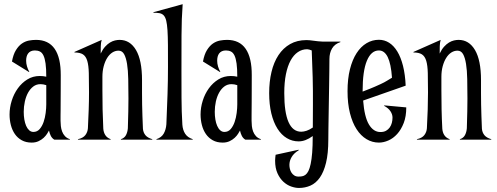

<svg xmlns="http://www.w3.org/2000/svg" viewBox="-20 -678 2413 932"><path d="M121.1 -328.1 38.1 -379.4Q44.4 -414.1 57.4 -434.8Q70.3 -455.6 86.2 -466.6Q102.1 -477.5 119.9 -481Q137.7 -484.4 154.8 -484.4Q215.3 -484.4 245.4 -440.9Q275.4 -397.5 274.9 -312.5Q274.9 -268.1 274.7 -235.6Q274.4 -203.1 274.4 -180.2Q274.4 -157.2 274.2 -142.3Q273.9 -127.4 273.9 -117.9Q273.9 -108.4 273.9 -102.5Q273.9 -96.7 273.9 -91.8Q273.9 -79.6 275.4 -65.9Q276.9 -52.2 281.5 -39.8Q286.1 -27.3 295.2 -17.3Q304.2 -7.3 319.3 -2.4V0H243.7Q232.4 -6.8 226.6 -18.6Q220.7 -30.3 217.8 -44.4Q214.8 -38.6 208.5 -28.6Q202.1 -18.6 191.9 -9Q181.6 0.5 167.2 7.3Q152.8 14.2 133.8 14.2Q106 14.2 85.7 2.9Q65.4 -8.3 52.2 -27.3Q39.1 -46.4 32.7 -71Q26.4 -95.7 26.4 -122.1Q26.4 -155.8 36.9 -189.2Q47.4 -222.7 66.7 -249.3Q85.9 -275.9 112.8 -292.5Q139.6 -309.1 172.9 -309.1Q189.5 -309.1 204.6 -305.7Q204.6 -344.7 201.2 -369.6Q197.8 -394.5 190.9 -408.7Q184.1 -422.9 173.6 -428Q163.1 -433.1 149.4 -433.1Q137.7 -433.1 129.6 -429.2Q121.6 -425.3 116.5 -418.5Q111.3 -411.6 109.1 -402.6Q106.9 -393.6 106.9 -383.3Q106.9 -369.6 111.1 -355.5Q115.2 -341.3 122.1 -329.6ZM142.1 -37.6Q160.6 -37.6 172.6 -51.5Q184.6 -65.4 191.7 -85.9Q198.7 -106.4 201.7 -129.6Q204.6 -152.8 204.6 -171.4V-264.6Q190.4 -269.5 176.3 -269.5Q156.7 -269.5 141.6 -258.1Q126.5 -246.6 116.2 -228Q106 -209.5 100.6 -185.1Q95.2 -160.6 95.2 -135.3Q95.2 -115.7 98.1 -98.1Q101.1 -80.6 106.9 -67.1Q112.8 -53.7 121.6 -45.7Q130.4 -37.6 142.1 -37.6Z M669.4 -289.1Q669.4 -254.9 669.4 -226.3Q669.4 -197.8 669.9 -170.4Q670.4 -143.1 671.4 -114.7Q672.4 -86.4 673.8 -53.2Q675.3 -34.7 686 -21.7Q696.8 -8.8 719.2 -2.4V0H566.9V-2.4Q584 -7.8 591.6 -22.2Q599.1 -36.6 600.6 -55.2Q602.1 -101.1 602.8 -137.5Q603.5 -173.8 603.5 -199.7Q603.5 -251.5 602.5 -294.4Q601.6 -337.4 596.7 -367.9Q591.8 -398.4 582.3 -415.3Q572.8 -432.1 555.2 -432.1Q539.1 -432.1 524.9 -422.9Q510.7 -413.6 500.2 -396.7Q489.7 -379.9 483.4 -356.4Q477.1 -333 477.1 -304.7V-241.2Q477.1 -193.8 478 -147.2Q479 -100.6 481.4 -53.2Q482.9 -34.7 491.5 -21.7Q500 -8.8 517.1 -2.4V0H358.4V-2.4Q383.3 -7.8 394.3 -22.2Q405.3 -36.6 406.7 -55.2Q409.2 -103.5 410.6 -146.2Q412.1 -189 412.1 -230Q412.1 -286.1 411.1 -323.2Q410.2 -360.4 403.6 -382.6Q397 -404.8 382.6 -414.1Q368.2 -423.3 341.3 -423.3V-425.8L473.6 -484.4Q469.7 -471.2 469.2 -453.9Q468.8 -436.5 468.8 -418Q478.5 -438.5 490.2 -451.4Q502 -464.4 514.2 -471.7Q526.4 -479 538.3 -481.7Q550.3 -484.4 560.5 -484.4Q611.3 -484.4 640.4 -434.8Q669.4 -385.3 669.4 -289.1Z M866.7 -657.7Q861.3 -587.9 861.1 -506.3Q860.8 -424.8 860.8 -334Q860.8 -267.6 861.1 -202.6Q861.3 -137.7 865.2 -72.8Q867.2 -46.4 878.9 -28.6Q890.6 -10.7 915.5 -2.4V0H739.3V-2.4Q764.2 -10.7 774.9 -29.8Q785.6 -48.8 787.6 -74.7Q791 -153.3 793.2 -220.7Q795.4 -288.1 795.4 -352.1Q795.4 -414.6 795.2 -458.3Q794.9 -502 793 -531.2Q791 -560.5 786.9 -577.6Q782.7 -594.7 774.7 -603.3Q766.6 -611.8 754.4 -614Q742.2 -616.2 724.6 -616.2V-618.7Z M1048.3 -328.1 965.3 -379.4Q971.7 -414.1 984.6 -434.8Q997.6 -455.6 1013.4 -466.6Q1029.3 -477.5 1047.1 -481Q1064.9 -484.4 1082 -484.4Q1142.6 -484.4 1172.6 -440.9Q1202.6 -397.5 1202.1 -312.5Q1202.1 -268.1 1201.9 -235.6Q1201.7 -203.1 1201.7 -180.2Q1201.7 -157.2 1201.4 -142.3Q1201.2 -127.4 1201.2 -117.9Q1201.2 -108.4 1201.2 -102.5Q1201.2 -96.7 1201.2 -91.8Q1201.2 -79.6 1202.6 -65.9Q1204.1 -52.2 1208.7 -39.8Q1213.4 -27.3 1222.4 -17.3Q1231.4 -7.3 1246.6 -2.4V0H1170.9Q1159.7 -6.8 1153.8 -18.6Q1147.9 -30.3 1145 -44.4Q1142.1 -38.6 1135.7 -28.6Q1129.4 -18.6 1119.1 -9Q1108.9 0.5 1094.5 7.3Q1080.1 14.2 1061 14.2Q1033.2 14.2 1012.9 2.9Q992.7 -8.3 979.5 -27.3Q966.3 -46.4 960 -71Q953.6 -95.7 953.6 -122.1Q953.6 -155.8 964.1 -189.2Q974.6 -222.7 993.9 -249.3Q1013.2 -275.9 1040 -292.5Q1066.9 -309.1 1100.1 -309.1Q1116.7 -309.1 1131.8 -305.7Q1131.8 -344.7 1128.4 -369.6Q1125 -394.5 1118.2 -408.7Q1111.3 -422.9 1100.8 -428Q1090.3 -433.1 1076.7 -433.1Q1064.9 -433.1 1056.9 -429.2Q1048.8 -425.3 1043.7 -418.5Q1038.6 -411.6 1036.4 -402.6Q1034.2 -393.6 1034.2 -383.3Q1034.2 -369.6 1038.3 -355.5Q1042.5 -341.3 1049.3 -329.6ZM1069.3 -37.6Q1087.9 -37.6 1099.9 -51.5Q1111.8 -65.4 1118.9 -85.9Q1126 -106.4 1128.9 -129.6Q1131.8 -152.8 1131.8 -171.4V-264.6Q1117.7 -269.5 1103.5 -269.5Q1084 -269.5 1068.8 -258.1Q1053.7 -246.6 1043.5 -228Q1033.2 -209.5 1027.8 -185.1Q1022.5 -160.6 1022.5 -135.3Q1022.5 -115.7 1025.4 -98.1Q1028.3 -80.6 1034.2 -67.1Q1040 -53.7 1048.8 -45.7Q1057.6 -37.6 1069.3 -37.6Z M1573.7 -0.5Q1573.7 66.9 1562.7 111.8Q1551.8 156.7 1532.5 184.1Q1513.2 211.4 1487.1 222.9Q1460.9 234.4 1431.2 234.4Q1413.6 234.4 1393.3 227.3Q1373 220.2 1355.7 204.3Q1338.4 188.5 1326.9 163.1Q1315.4 137.7 1315.4 101.6Q1315.4 94.7 1316.2 87.9Q1316.9 81.1 1317.9 73.2L1429.7 48.8L1430.2 51.3Q1406.7 65.4 1395.8 84Q1384.8 102.5 1384.8 122.6Q1384.8 131.8 1387.2 141.8Q1389.6 151.9 1395 160.2Q1400.4 168.5 1408.7 173.8Q1417 179.2 1429.2 179.2Q1438 179.2 1446.5 177.7Q1455.1 176.3 1462.9 170.4Q1470.7 164.6 1477.1 152.1Q1483.4 139.6 1488 117.9Q1492.7 96.2 1495.4 63Q1498 29.8 1498 -17.6Q1462.9 8.3 1429.7 8.3Q1398.4 8.3 1372.1 -7.6Q1345.7 -23.4 1326.7 -53.7Q1307.6 -84 1297.1 -127.4Q1286.6 -170.9 1286.6 -226.1Q1286.6 -281.7 1297.9 -328.9Q1309.1 -376 1331.8 -410.4Q1354.5 -444.8 1388.4 -464.1Q1422.4 -483.4 1467.8 -483.4Q1481.9 -483.4 1502.9 -480.2Q1523.9 -477.1 1545.9 -476.1H1632.3V-473.6Q1604.5 -464.4 1591.8 -442.6Q1579.1 -420.9 1579.1 -391.6Q1579.1 -365.7 1578.6 -332.5Q1578.1 -299.3 1577.6 -262.7Q1577.1 -226.1 1576.4 -188.5Q1575.7 -150.9 1575.2 -116.2Q1574.7 -81.5 1574.2 -51.5Q1573.7 -21.5 1573.7 -0.5ZM1499 -171.4Q1499.5 -234.9 1497.8 -302.5Q1496.1 -370.1 1493.2 -433.1Q1487.3 -435.5 1481.2 -437.3Q1475.1 -439 1471.2 -439Q1446.3 -439 1425.8 -425Q1405.3 -411.1 1390.6 -384.3Q1376 -357.4 1367.9 -317.6Q1359.9 -277.8 1359.9 -226.1Q1359.9 -38.6 1442.4 -38.6Q1453.6 -38.6 1468 -43.2Q1482.4 -47.9 1498.5 -59.1V-65.9Z M1845.2 -166.5 1952.1 -156.7Q1952.1 -112.8 1939.7 -80.8Q1927.2 -48.8 1908 -27.6Q1888.7 -6.3 1865.2 3.9Q1841.8 14.2 1819.3 14.2Q1787.1 14.2 1759.3 -2.4Q1731.4 -19 1710.9 -50.8Q1690.4 -82.5 1678.7 -128.9Q1667 -175.3 1667 -235.4Q1667 -295.4 1678.7 -341.8Q1690.4 -388.2 1710.9 -419.9Q1731.4 -451.7 1759.3 -468.3Q1787.1 -484.9 1819.3 -484.9Q1846.2 -484.9 1868.9 -470.5Q1891.6 -456.1 1908.7 -428Q1925.8 -399.9 1936.3 -358.2Q1946.8 -316.4 1949.2 -262.2L1742.7 -189.9Q1749 -109.9 1771 -73.5Q1793 -37.1 1826.7 -37.1Q1842.8 -37.1 1853.8 -43.2Q1864.7 -49.3 1871.8 -59.3Q1878.9 -69.3 1882.1 -81.8Q1885.3 -94.2 1885.3 -107.4Q1885.3 -123 1875.2 -138.2Q1865.2 -153.3 1844.7 -164.1ZM1740.2 -233.4Q1754.4 -238.8 1775.4 -247.1Q1796.4 -255.4 1828.1 -270Q1846.2 -278.3 1859.4 -286.6Q1872.6 -294.9 1882.8 -300.8Q1877.9 -368.7 1862.1 -400.9Q1846.2 -433.1 1819.3 -433.1Q1781.7 -433.1 1761 -383.3Q1740.2 -333.5 1740.2 -235.4Z M2314.9 -289.1Q2314.9 -254.9 2314.9 -226.3Q2314.9 -197.8 2315.4 -170.4Q2315.9 -143.1 2316.9 -114.7Q2317.9 -86.4 2319.3 -53.2Q2320.8 -34.7 2331.5 -21.7Q2342.3 -8.8 2364.7 -2.4V0H2212.4V-2.4Q2229.5 -7.8 2237.1 -22.2Q2244.6 -36.6 2246.1 -55.2Q2247.6 -101.1 2248.3 -137.5Q2249 -173.8 2249 -199.7Q2249 -251.5 2248 -294.4Q2247.1 -337.4 2242.2 -367.9Q2237.3 -398.4 2227.8 -415.3Q2218.3 -432.1 2200.7 -432.1Q2184.6 -432.1 2170.4 -422.9Q2156.2 -413.6 2145.8 -396.7Q2135.3 -379.9 2128.9 -356.4Q2122.6 -333 2122.6 -304.7V-241.2Q2122.6 -193.8 2123.5 -147.2Q2124.5 -100.6 2127 -53.2Q2128.4 -34.7 2137 -21.7Q2145.5 -8.8 2162.6 -2.4V0H2003.9V-2.4Q2028.8 -7.8 2039.8 -22.2Q2050.8 -36.6 2052.2 -55.2Q2054.7 -103.5 2056.2 -146.2Q2057.6 -189 2057.6 -230Q2057.6 -286.1 2056.6 -323.2Q2055.7 -360.4 2049.1 -382.6Q2042.5 -404.8 2028.1 -414.1Q2013.7 -423.3 1986.8 -423.3V-425.8L2119.1 -484.4Q2115.2 -471.2 2114.7 -453.9Q2114.3 -436.5 2114.3 -418Q2124 -438.5 2135.7 -451.4Q2147.5 -464.4 2159.7 -471.7Q2171.9 -479 2183.8 -481.7Q2195.8 -484.4 2206.1 -484.4Q2256.8 -484.4 2285.9 -434.8Q2314.9 -385.3 2314.9 -289.1Z"/></svg>

Font: Smythe
Style: Regular
Weight: 400
Version: Version 1.000